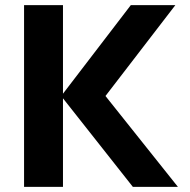

<svg xmlns="http://www.w3.org/2000/svg" viewBox="-20 -730 743 750"><path d="M499 0 226 -346V0H74V-710H226V-364L491 -710H665L392 -355L675 0Z"/></svg>

Font: Geist
Style: Bold
Weight: 400
Designer: Basement.studio, Andrés Briganti, Mateo Zaragoza
Foundry: Basement.studio, Vercel, Andrés Briganti, Guido Ferreyra, Mateo Zaragoza
Version: Version 1.401